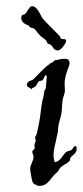

<svg xmlns="http://www.w3.org/2000/svg" viewBox="-20 -597 269 624"><path d="M228 -121C227 -121 226 -122 225 -122C218 -122 218 -114 213 -110C208 -107 199 -106 195 -103C183 -93 177 -72 158 -70C155 -78 154 -86 154 -94C154 -112 160 -129 162 -140C164 -154 169 -165 169 -180C170 -198 177 -212 180 -230C182 -245 181 -261 184 -274C186 -285 191 -292 191 -304C191 -310 190 -317 190 -324C190 -355 206 -382 206 -390C206 -403 200 -406 192 -406C174 -406 169 -402 165 -402C163 -402 162 -402 160 -402C159 -402 147 -391 144 -391C139 -391 142 -389 140 -388C121 -375 103 -353 89 -340C84 -335 78 -335 74 -333C69 -328 67 -324 67 -321C67 -313 82 -311 82 -307H83C85 -307 84 -311 85 -311C101 -315 99 -327 107 -333C110 -335 115 -334 118 -336C123 -340 124 -352 129 -352C130 -352 131 -352 132 -351C132 -337 129 -321 129 -311C128 -307 126 -306 125 -304C122 -291 122 -281 118 -271C113 -247 111 -215 107 -198C104 -186 103 -175 100 -165C99 -157 94 -154 94 -149C94 -146 96 -144 96 -140C96 -134 92 -133 92 -125C92 -123 93 -120 93 -117C93 -110 85 -110 85 -104C85 -98 89 -93 89 -87C89 -75 78 -61 78 -48C78 -47 80 -32 82 -22C85 -3 88 1 96 3C98 3 100 6 100 6C103 7 105 7 108 7C137 8 148 -24 162 -34C171 -41 171 -46 176 -52C185 -61 198 -65 206 -74C208 -76 208 -83 209 -85C216 -93 229 -99 229 -112C229 -115 229 -118 228 -121ZM194 -468C191 -470 189 -470 187 -470H183C177 -470 176 -476 174 -480C150 -505 131 -522 118 -538C112 -546 102 -577 84 -577C76 -577 68 -558 63 -553C58 -548 49 -551 49 -539C49 -523 64 -518 71 -515C75 -514 75 -510 77 -509C81 -506 89 -506 92 -503C96 -500 102 -490 109 -483C115 -476 124 -472 130 -465C134 -461 133 -454 138 -454C152 -453 151 -433 168 -433C178 -433 195 -456 195 -465C195 -466 195 -467 194 -468Z"/></svg>

Font: Jim Nightshade
Style: Regular
Weight: 400
Designer: Astigmatic (AOETI)
Foundry: Astigmatic (AOETI)
Version: Version 1.000